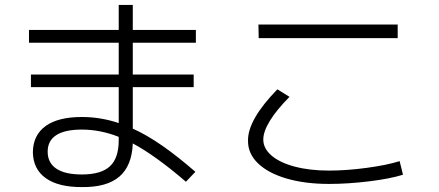

<svg xmlns="http://www.w3.org/2000/svg" viewBox="-20 -761 1769 773"><path d="M112.3 -148.4Q113.3 -217.3 163.8 -253.7Q214.4 -290 309.6 -290Q384.8 -290 458 -265.6V-410.2H104.5V-460.9H458V-588.9H96.7V-640.6H458V-741.2H514.6V-640.6H768.6V-588.9H514.6V-460.9H759.8V-410.2H514.6V-243.2Q571.8 -217.3 633.5 -174.3Q695.3 -131.3 766.6 -69.3L728.5 -29.3Q606.4 -134.3 514.6 -183.6Q511.2 -93.8 460.9 -50.3Q410.6 -6.8 310.5 -7.8Q215.3 -7.3 164.3 -43.7Q113.3 -80.1 112.3 -148.4ZM309.6 -58.6Q387.2 -58.6 422.6 -91.6Q458 -124.5 458 -196.3V-210Q383.8 -239.3 309.6 -239.3Q240.7 -239.3 206.3 -216.8Q171.9 -194.3 171.9 -150.4Q171.9 -105.5 206.8 -82Q241.7 -58.6 309.6 -58.6Z M978.5 -194.3Q977.1 -278.8 1096.7 -401.4L1145.5 -371.1Q1093.3 -318.4 1066.7 -274.9Q1040 -231.4 1040 -199.2Q1040 -163.1 1073.5 -134.5Q1106.9 -106 1167 -90.1Q1227.1 -74.2 1304.7 -74.2Q1375 -74.2 1456.5 -85.2Q1538.1 -96.2 1588.9 -112.3L1602.5 -57.6Q1551.8 -41.5 1466.6 -31Q1381.3 -20.5 1304.7 -20.5Q1208 -20.5 1133.8 -42.2Q1059.6 -64 1018.8 -103.3Q978 -142.6 978.5 -194.3ZM1020.5 -662.1H1581.1V-607.4H1021.5Z"/></svg>

Font: Pretendard GOV Light
Style: Regular
Weight: 300
Designer: Base glyphs from Inter by Rasmus Andersson; Hangeul glyphs from Noto Sans CJK(Source Han Sans) by Jang Soo-young and Kan
Foundry: Kil Hyung-jin
Version: Version 1.309